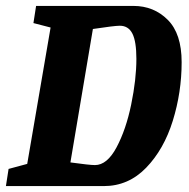

<svg xmlns="http://www.w3.org/2000/svg" viewBox="-34 -629 639 649"><path d="M580 -419Q580 -317 550 -220.5Q520 -124 460 -62Q400 0 317 0H-14L-5 -58L58 -75L137 -536L79 -551L88 -609H417Q486 -609 533 -562Q580 -515 580 -419ZM427 -430Q427 -489 413.5 -515.5Q400 -542 371 -542Q353 -542 280 -531L204 -80Q269 -71 287 -71Q328 -71 360 -131Q392 -191 409.5 -276Q427 -361 427 -430Z"/></svg>

Font: Grenze
Style: Bold Italic
Weight: 700
Italic angle: -10°
Designer: Renata Polastri
Foundry: Omnibus-Type
Version: Version 1.002; ttfautohint (v1.8)